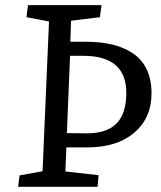

<svg xmlns="http://www.w3.org/2000/svg" viewBox="-20 -720 619 740"><path d="M49.8 0 55.2 -43.9 144 -60.1 168.9 -637.2 82 -653.8 87.9 -700.2H371.1L365.2 -653.8L253.9 -640.1L251 -559.1H310.1Q367.7 -559.1 413.1 -548.1Q458.5 -537.1 492.9 -513.9Q527.3 -490.7 545.7 -451.9Q564 -413.1 564 -360.8Q564 -265.1 497.3 -208.5Q430.7 -151.9 316.9 -151.9H235.8L231.9 -59.1L359.9 -44.9L356 0ZM237.8 -207 313 -206.1Q391.1 -205.6 429 -243.9Q466.8 -282.2 466.8 -361.8Q466.8 -504.9 300.8 -504.9H250Z"/></svg>

Font: Literata Book
Style: Italic
Weight: 400
Italic angle: -3°
Designer: Latin by Veronika Burian and Jose Scaglione. Greek by Irene Vlachou. Cyrillic by Vera Evstafieva
Foundry: TypeTogether
Version: Version 1.003;PS 001.003;hotconv 1.0.88;makeotf.lib2.5.64775